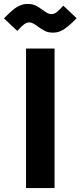

<svg xmlns="http://www.w3.org/2000/svg" viewBox="-69 -953 408 973"><path d="M63 -707H207.5V0H63ZM123 -818.4Q108.9 -829.1 99.1 -834.2Q89.4 -839.4 78.6 -839.4Q66.4 -839.4 53.2 -829.8Q40 -820.3 18.6 -796.4L-48.8 -859.9Q-43.9 -864.7 -39.3 -869.6Q-34.7 -874.5 -30.3 -878.4Q-9.3 -898.9 5.6 -909.9Q20.5 -920.9 36.9 -927Q53.2 -933.1 71.3 -933.1Q94.2 -933.1 110.8 -925.3Q127.4 -917.5 147.5 -902.3Q162.1 -891.6 171.9 -886.5Q181.6 -881.3 191.9 -881.3Q205.1 -881.3 218 -891.1Q231 -900.9 252 -924.3L319.3 -860.8Q314.9 -856 310.5 -851.6Q306.2 -847.2 301.3 -842.3Q280.3 -822.8 265.1 -811.3Q250 -799.8 233.9 -793.7Q217.8 -787.6 199.2 -787.6Q176.3 -787.6 159.7 -795.7Q143.1 -803.7 123 -818.4Z"/></svg>

Font: Wanted Sans Std Variable
Style: Regular
Weight: 400
Designer: Original Design by Kil Hyung-jin and Kang Hanbin, Wanted Lab, Inc;
Foundry: Wanted Lab, Inc.
Version: Version 1.003;Glyphs 3.2 (3227)